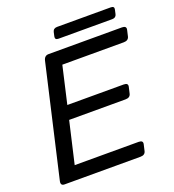

<svg xmlns="http://www.w3.org/2000/svg" viewBox="-147 -938 953 1051"><g transform="rotate(-20 330.0 -412.0)"><path d="M290.5 -760.7Q268.6 -760.7 272.9 -780.3L278.3 -804.7Q283.2 -824.2 305.2 -824.2H617.7Q639.6 -824.2 634.8 -804.7L629.4 -780.3Q625 -760.7 603 -760.7ZM48.8 0Q24.4 0 30.8 -26.9L179.7 -673.3Q186 -700.2 210.4 -700.2H637.7Q664.6 -700.2 659.7 -678.2L651.4 -642.1Q646 -620.1 619.1 -620.1H261.2L211.4 -403.3H540Q566.9 -403.3 561.5 -381.3L553.2 -345.2Q548.3 -323.2 521.5 -323.2H192.9L136.7 -80.1H509.3Q536.1 -80.1 530.8 -58.1L522.5 -22Q517.6 0 490.7 0Z"/></g></svg>

Font: Istok Web
Style: Italic
Weight: 400
Italic angle: -13°
Designer: Andrey V. Panov
Foundry: Andrey V. Panov
Version: Version 1.0.2g